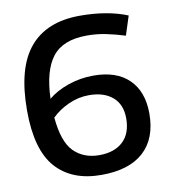

<svg xmlns="http://www.w3.org/2000/svg" viewBox="-81 -781 773 861"><g transform="rotate(-10 305.5 -350.0)"><path d="M312 10Q178 10 105.5 -71.5Q33 -153 33 -332Q33 -525 110.5 -617.5Q188 -710 340 -710Q465 -710 556 -673L528 -586Q483 -600 441.5 -608.5Q400 -617 355 -617Q246 -617 198 -555Q150 -493 146 -366Q183 -397 238 -416Q293 -435 353 -435Q458 -435 514.5 -379.5Q571 -324 571 -224Q571 -111 505 -50.5Q439 10 312 10ZM318 -352Q270 -352 225.5 -332Q181 -312 148 -280Q158 -168 202.5 -123.5Q247 -79 318 -79Q387 -79 426 -115.5Q465 -152 465 -221Q465 -284 425.5 -318Q386 -352 318 -352Z"/></g></svg>

Font: Georama Medium
Style: Regular
Weight: 500
Designer: Jean-Baptiste Levee
Foundry: Production Type
Version: Version 1.000